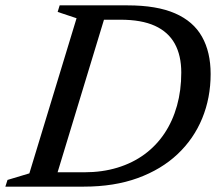

<svg xmlns="http://www.w3.org/2000/svg" viewBox="-41 -696 812 716"><path d="M272.5 -53.5Q340.5 -53.5 397 -70.8Q453.5 -88 497.8 -120.5Q542 -153 572.5 -198.8Q603 -244.5 619 -301.8Q635 -359 635 -425.5Q635 -489 610.8 -533Q586.5 -577 536.5 -599.8Q486.5 -622.5 408 -622.5H289.5L303 -676H435Q543.5 -676 611.8 -646.2Q680 -616.5 712.2 -559.2Q744.5 -502 744.5 -420Q744.5 -331 713 -254.5Q681.5 -178 621 -121Q560.5 -64 472.8 -32Q385 0 271.5 0H96L117.5 -53.5ZM244.5 -628 174 -651.5 181.5 -676H363L157.5 0H-21L-13 -25L68.5 -49.5Z"/></svg>

Font: Newsreader 16pt Medium
Style: Italic
Weight: 500
Italic angle: -17°
Designer: Hugues Gentile
Foundry: Production Type
Version: Version 1.003